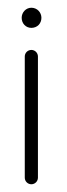

<svg xmlns="http://www.w3.org/2000/svg" viewBox="-20 -475 174 496"><path d="M44 -329V-16C44 -6.6 51.6 1 61 1C70.4 1 78 -6.6 78 -16V-329C78 -338.4 70.4 -346 61 -346C51.6 -346 44 -338.4 44 -329ZM36 -429C36 -414 47 -403 61 -403C76 -403 87 -414 87 -429C87 -443 76 -455 61 -455C47 -455 36 -443 36 -429Z"/></svg>

Font: LetsTrace
Style: basic
Weight: 500
Version: Version 002.000